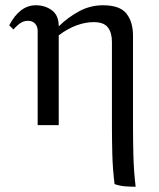

<svg xmlns="http://www.w3.org/2000/svg" viewBox="-20 -475 605 729"><path d="M123 0V-358Q123 -375 113 -385.5Q103 -396 86 -396Q73 -396 61 -389.5Q49 -383 31 -363L15 -379Q55 -455 116 -455Q151 -455 177 -436Q203 -417 203 -375Q239 -410 281 -432.5Q323 -455 371 -455Q435 -455 460 -423.5Q485 -392 485 -340V0Q485 58 486.5 116.5Q488 175 495 234Q475 234 455 232.5Q435 231 415 224Q408 168 406.5 112Q405 56 405 0V-316Q405 -351 389.5 -371Q374 -391 336 -391Q305 -391 271.5 -379Q238 -367 203 -341V0Z"/></svg>

Font: Bona Nova SC
Style: Regular
Weight: 400
Designer: Mateusz Machalski
Foundry: Capitalics
Version: Version 4.001; ttfautohint (v1.8.4.7-5d5b)